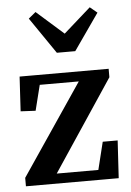

<svg xmlns="http://www.w3.org/2000/svg" viewBox="-51 -731 524 769"><g transform="rotate(-5 211.0 -346.0)"><path d="M22 0V-34L285 -423L297 -400H85L119 -426L87 -298L27 -301L35 -440H393V-406L134 -17L121 -40H344L310 -13L344 -151H404L395 0ZM121 -692 269 -561H191L339 -692L368 -668L266 -522H192L92 -668Z"/></g></svg>

Font: Lisu Bosa
Style: Bold
Weight: 700
Designer: David Morse, Annie Olsen, Victor Gaultney, Frank Grießhammer (Latin)
Foundry: SIL International
Version: Version 2.000